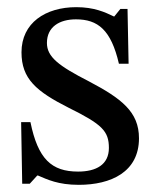

<svg xmlns="http://www.w3.org/2000/svg" viewBox="-20 -505 435 536"><path d="M39 -164 42 8H63L84 -15H86C112 -4 142 11 200 11C290 11 368 -25 368 -119C368 -193 319 -230 228 -278C144 -321 111 -346 111 -385C111 -430 146 -451 192 -451C253 -451 290 -422 312 -327H339L336 -480H316L299 -459H298C273 -471 243 -485 193 -485C107 -485 40 -441 40 -359C40 -285 81 -250 172 -204C265 -158 284 -139 284 -92C284 -45 248 -26 198 -26C124 -26 86 -61 65 -164Z"/></svg>

Font: STIX Two Math
Style: Regular
Weight: 400
Designer: Ross Mills, John Hudson & Paul Hanslow, Tiro Typeworks Ltd; with portions MicroPress Inc., with additions and correction
Foundry: Tiro Typeworks Ltd
Version: Version 2.02 b142